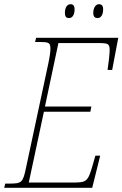

<svg xmlns="http://www.w3.org/2000/svg" viewBox="-39 -894 583 914"><path d="M426 -808C441 -808 452 -823 452 -849C452 -867 445 -874 432 -874C415 -874 405 -854 405 -833C405 -814 413 -808 426 -808ZM290 -808C305 -808 316 -823 316 -849C316 -867 309 -874 297 -874C278 -874 270 -854 270 -833C270 -814 277 -808 290 -808ZM-19 0H400L438 -153H415L402 -107C379 -28 373 -25 305 -25H98L170 -362H391L396 -387H175L239 -689H426C478 -689 483 -686 483 -653C483 -633 476 -582 473 -561H495L524 -714H133L128 -694H147C196 -694 201 -691 201 -659C201 -647 197 -619 190 -587L85 -96C70 -24 65 -20 3 -20H-14Z"/></svg>

Font: Noto Serif Condensed Thin
Style: Italic
Weight: 100
Width: 3
Italic angle: -12°
Designer: Monotype Design Team
Foundry: Monotype Imaging Inc.
Version: Version 2.013